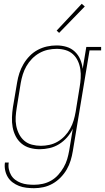

<svg xmlns="http://www.w3.org/2000/svg" viewBox="-20 -777 552 1010"><path d="M159 213Q139 213 118.5 210.5Q98 208 80 201Q62 194 46.5 182.5Q31 171 21 154.5Q11 138 7 118Q3 98 6 78H26Q23 96 26.5 113Q30 130 38.5 144.5Q47 159 60.5 169Q74 179 90 185Q106 191 123.5 193Q141 195 159 195Q182 195 205 190Q228 185 249 173Q270 161 286.5 142.5Q303 124 315 103Q327 82 333.5 60Q340 38 344 15L363 -100Q351 -75 332.5 -54Q314 -33 290.5 -18.5Q267 -4 240.5 2Q214 8 189 8Q162 8 137 1Q112 -6 93 -22Q74 -38 62.5 -60.5Q51 -83 46.5 -108Q42 -133 43 -160Q44 -187 48 -213L70 -343Q74 -368 82 -392.5Q90 -417 103.5 -440Q117 -463 136 -482.5Q155 -502 178.5 -514.5Q202 -527 227 -532.5Q252 -538 278 -538Q305 -538 330 -530.5Q355 -523 373.5 -505.5Q392 -488 402 -464.5Q412 -441 415 -415L434 -530H512V-512H451L363 18Q359 43 351.5 67.5Q344 92 331 114.5Q318 137 299 156.5Q280 176 257 189Q234 202 209 207.5Q184 213 159 213ZM195 -10Q217 -10 240 -15Q263 -20 283.5 -32Q304 -44 321 -62Q338 -80 349.5 -101Q361 -122 367.5 -144Q374 -166 378 -189L399 -319Q403 -342 404.5 -366Q406 -390 402.5 -413Q399 -436 389.5 -456.5Q380 -477 363.5 -492Q347 -507 324.5 -513.5Q302 -520 278 -520Q255 -520 232 -515Q209 -510 187.5 -498Q166 -486 148.5 -468Q131 -450 119 -429Q107 -408 100 -385.5Q93 -363 89 -340L68 -210Q64 -186 62.5 -162Q61 -138 65.5 -115Q70 -92 80.5 -71.5Q91 -51 108 -36.5Q125 -22 148 -16Q171 -10 195 -10ZM291 -604 278 -616 410 -757 426 -743Z"/></svg>

Font: Iosevka Slab Thin
Style: Italic
Weight: 100
Italic angle: -9°
Monospace: yes
Designer: Belleve Invis
Foundry: Belleve Invis
Version: Version 11.1.1; ttfautohint (v1.8.3)